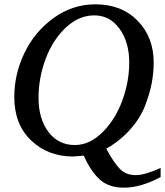

<svg xmlns="http://www.w3.org/2000/svg" viewBox="-20 -707 762 887"><path d="M722 111Q630 160 553 160Q482 160 440.5 122Q399 84 367 12Q363 12 344.5 14Q326 16 317 16Q202 16 124 -58Q46 -132 46 -259Q46 -364 92.5 -461.5Q139 -559 226.5 -623Q314 -687 421 -687Q542 -687 616 -611Q690 -535 690 -418Q690 -371 681 -323.5Q672 -276 650.5 -219.5Q629 -163 583 -110.5Q537 -58 471 -20Q506 45 534 73.5Q562 102 607 102Q649 102 722 69ZM577 -418Q577 -513 532 -574.5Q487 -636 416 -636Q344 -636 284 -579.5Q224 -523 191 -435.5Q158 -348 158 -254Q158 -159 203.5 -98Q249 -37 326 -37Q394 -37 453.5 -96Q513 -155 545 -242.5Q577 -330 577 -418Z"/></svg>

Font: Veleka
Style: Italic
Weight: 400
Italic angle: -12°
Designer: Stefan Peev, Context Ltd, 2016; SIL International, 1997-2014.
Foundry: Stefan Peev, Context Ltd, 2016
Version: Version 1.000